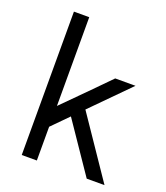

<svg xmlns="http://www.w3.org/2000/svg" viewBox="-129 -783 754 872"><g transform="rotate(20 248.0 -346.5)"><path d="M78 0V-693H152V-264Q290 -402 358 -472H456L279 -293L478 0H392L228 -241Q203 -215 151 -163V0Z"/></g></svg>

Font: Coval
Style: Light
Weight: 300
Foundry: Context Ltd
Version: Version 001.000